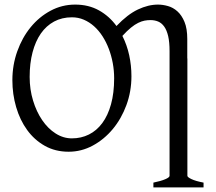

<svg xmlns="http://www.w3.org/2000/svg" viewBox="-20 -650 945 841"><path d="M480 -307.1Q480 -340.8 473.9 -373.8Q467.8 -406.7 456.5 -436.3Q445.3 -465.8 429 -491.2Q412.6 -516.6 392.1 -534.9Q371.6 -553.2 347.2 -563.7Q322.8 -574.2 294.9 -574.2Q251.5 -574.2 217 -555.7Q182.6 -537.1 158.9 -503.2Q135.3 -469.2 122.6 -420.9Q109.9 -372.6 109.9 -313Q109.9 -258.3 124.8 -209.5Q139.6 -160.6 164.8 -123.8Q189.9 -86.9 223.6 -65.4Q257.3 -43.9 294.9 -43.9Q335.4 -43.9 369.4 -60.8Q403.3 -77.6 428 -110.8Q452.6 -144 466.3 -193.4Q480 -242.7 480 -307.1ZM651.9 170.9V149.9Q685.1 143.1 703.9 135Q722.7 127 722.7 120.1V-425.8Q722.7 -465.8 716.6 -491.9Q710.4 -518.1 699.2 -533.7Q688 -549.3 672.6 -555.7Q657.2 -562 639.2 -562Q626.5 -562 613.3 -559.6Q600.1 -557.1 585.2 -549.8Q570.3 -542.5 553.5 -528.8Q536.6 -515.1 516.1 -492.7Q536.1 -453.1 545.9 -408.2Q555.7 -363.3 555.7 -315.9Q555.7 -249.5 533.7 -189.7Q511.7 -129.9 473.9 -84.5Q436 -39.1 386.2 -12.2Q336.4 14.6 280.8 14.6Q222.2 14.6 176.3 -11.2Q130.4 -37.1 98.9 -80.6Q67.4 -124 50.8 -180.7Q34.2 -237.3 34.2 -298.8Q34.2 -365.2 55.7 -425.3Q77.1 -485.4 114.3 -530.8Q151.4 -576.2 201.4 -603Q251.5 -629.9 309.1 -629.9Q368.2 -629.9 413.6 -604.5Q459 -579.1 490.2 -536.1Q538.6 -586.9 584 -608.4Q629.4 -629.9 671.9 -629.9Q692.9 -629.9 715.6 -623.5Q738.3 -617.2 757.1 -600.3Q775.9 -583.5 788.1 -554.2Q800.3 -524.9 800.3 -479V-395Q800.8 -394.5 800.8 -393.1V120.1Q800.8 126 818.6 134.5Q836.4 143.1 871.6 149.9V170.9Z"/></svg>

Font: Akkhara
Style: Regular
Weight: 400
Designer: J. Victor Gaultney
Version: Version 1.00 June 13, 2006, initial release